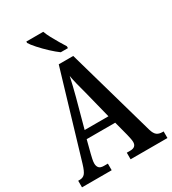

<svg xmlns="http://www.w3.org/2000/svg" viewBox="-220 -1046 1039 1160"><g transform="rotate(-30 299.5 -465.5)"><path d="M3 0V-46H14Q36 -46 49.5 -60.5Q63 -75 77 -122L253 -714H354L529 -98Q538 -68 552.5 -57Q567 -46 591 -46H599V0H342V-46H366Q408 -46 408 -83Q408 -94 404.5 -110Q401 -126 398 -139L372 -238H173L150 -149Q147 -137 143 -119Q139 -101 139 -88Q139 -69 148.5 -57.5Q158 -46 183 -46H210V0ZM190 -292H356L308 -483Q297 -523 288.5 -557Q280 -591 275 -620Q269 -591 261 -558Q253 -525 244 -491ZM300 -771Q275 -789 244.5 -817.5Q214 -846 188 -875Q162 -904 152 -921V-931H270Q278 -909 292.5 -882Q307 -855 322.5 -829Q338 -803 350 -784V-771Z"/></g></svg>

Font: Noto Serif Thai ExtraCondensed SemiBold
Style: Regular
Weight: 600
Width: 2
Designer: Monotype Design Team
Foundry: Monotype Imaging Inc.
Version: Version 2.001; ttfautohint (v1.8.4.7-5d5b)